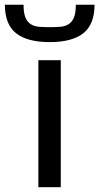

<svg xmlns="http://www.w3.org/2000/svg" viewBox="-98 -783 415 803"><path d="M-77.6 -763.2Q-77.6 -681.2 -30.8 -644Q16.1 -606.9 109.9 -606.9Q203.6 -606.9 250.5 -644Q297.4 -681.2 297.4 -763.2H219.2Q219.2 -728 210.9 -709Q202.6 -689.9 188 -681.2Q173.3 -672.4 153.3 -670.9Q133.3 -669.4 109.9 -669.4Q86.4 -669.4 66.4 -670.9Q46.4 -672.4 31.7 -681.2Q17.1 -689.9 8.8 -709Q0.5 -728 0.5 -763.2ZM62.5 0H156.2V-531.2H62.5Z"/></svg>

Font: Michroma
Style: Regular
Weight: 400
Version: Version 1.000